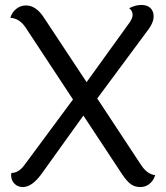

<svg xmlns="http://www.w3.org/2000/svg" viewBox="-20 -747 670 776"><path d="M474 -42 317 -280 147 -43Q109 9 72 9Q52 9 38.5 -4.5Q25 -18 25 -39Q25 -43 26 -48Q55 -48 78 -79L275 -345L84 -635Q59 -673 22 -675Q28 -697 45.5 -711Q63 -725 85 -725Q126 -725 158 -675L330 -415L498 -648Q516 -671 516 -687Q516 -703 502 -714Q528 -727 551.5 -727Q575 -727 588 -714.5Q601 -702 601 -680Q601 -658 582 -631L373 -349L549 -82Q574 -43 607 -39Q601 -18 585 -4.5Q569 9 547 9Q525 9 509 -2.5Q493 -14 474 -42Z"/></svg>

Font: Laila
Style: Regular
Weight: 400
Designer: Hitesh Malaviya
Foundry: Indian Type Foundry
Version: Version 1.302;PS 1.0;hotconv 1.0.78;makeotf.lib2.5.61930; tt